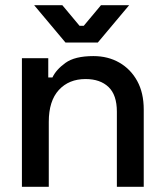

<svg xmlns="http://www.w3.org/2000/svg" viewBox="-20 -716 631 736"><path d="M64 0V-493H165V-419H181Q195 -449 231 -475Q267 -501 338 -501Q394 -501 437.5 -476Q481 -451 506 -405.5Q531 -360 531 -296V0H428V-288Q428 -352 396 -382.5Q364 -413 308 -413Q244 -413 205.5 -371Q167 -329 167 -249V0ZM231 -553 111 -696H219L285 -617H301L367 -696H475L355 -553Z"/></svg>

Font: Space Grotesk Frontify Medium
Style: Regular
Weight: 500
Designer: Florian Karsten
Version: Version 2.000